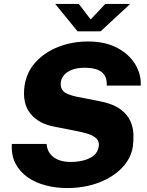

<svg xmlns="http://www.w3.org/2000/svg" viewBox="-20 -942 745 972"><path d="M319 10Q264.5 10 213 -3Q161.5 -16 121.5 -43.5Q81.5 -71 59 -113Q36.5 -155 40 -213.5H216Q218 -184 233.5 -163.8Q249 -143.5 275.5 -132.8Q302 -122 337.5 -122Q372.5 -122 403.2 -130Q434 -138 454.8 -155Q475.5 -172 480 -200.5Q483.5 -225 469 -239.8Q454.5 -254.5 428.5 -263.2Q402.5 -272 370.5 -278L257 -300.5Q176 -315 134.2 -366.5Q92.5 -418 104 -506Q114 -576.5 160.2 -627.2Q206.5 -678 276.2 -705Q346 -732 425.5 -732Q512 -732 572.5 -700.2Q633 -668.5 664.2 -617.2Q695.5 -566 692.5 -508.5H520.5Q522 -541.5 509 -561.5Q496 -581.5 470.5 -590.2Q445 -599 409.5 -599Q371.5 -599 345.2 -589Q319 -579 304.8 -562.5Q290.5 -546 288 -526.5Q284 -498.5 299.8 -481.2Q315.5 -464 365.5 -453L478 -431Q548.5 -418 586.5 -391Q624.5 -364 639.5 -330.2Q654.5 -296.5 655.5 -262.5Q656.5 -228.5 652.5 -200.5Q644 -141 598.2 -93Q552.5 -45 480 -17.5Q407.5 10 319 10ZM372.5 -783.5 259.5 -922H379L439 -843.5L513 -922H639L489.5 -783.5Z"/></svg>

Font: Public Sans Thin ExtraBold
Style: Italic
Weight: 800
Italic angle: -8°
Version: Version 2.001